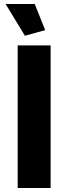

<svg xmlns="http://www.w3.org/2000/svg" viewBox="-20 -936 340 956"><path d="M205 -786 153 -916H8L104 -758ZM232 -710H68V0H232Z"/></svg>

Font: RT Raleway ExtraBold
Style: Regular
Weight: 400
Designer: Matt McInerney, Pablo Impallari, Rodrigo Fuenzalida — Edited by Milan Moffatt in April 2016
Foundry: Matt McInerney, Pablo Impallari, Rodrigo Fuenzalida — Edited by Milan Moffatt in April 2016
Version: Version 3.001